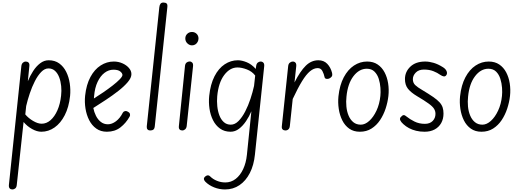

<svg xmlns="http://www.w3.org/2000/svg" viewBox="-20 -1024 4100 1507"><path d="M76.5 463Q64 463 56 454.5Q48 446 50 426L147.5 -504.5Q149.5 -523 159.8 -532Q170 -541 181.5 -541Q195.5 -541 204 -532.8Q212.5 -524.5 210.5 -506L198.5 -386.5Q215.5 -428 239.8 -465.8Q264 -503.5 295 -527.2Q326 -551 362 -551Q411 -551 445 -526.2Q479 -501.5 499.5 -460.5Q520 -419.5 527.5 -369.8Q535 -320 530 -270Q520.5 -182.5 488.2 -119.8Q456 -57 408.2 -23.5Q360.5 10 304.5 10Q270 10 231.5 -11.5Q193 -33 165 -66.5L111.5 428.5Q109.5 447 99.5 455Q89.5 463 76.5 463ZM178.5 -126Q202.5 -97 239.5 -75Q276.5 -53 307 -53Q345 -53 376.8 -80.8Q408.5 -108.5 430.5 -158Q452.5 -207.5 459.5 -273Q464 -310.5 460.2 -348.2Q456.5 -386 444.5 -417.5Q432.5 -449 411.5 -468Q390.5 -487 360.5 -487Q330.5 -487 303.5 -459.2Q276.5 -431.5 253.8 -387Q231 -342.5 213.8 -291Q196.5 -239.5 185.5 -192Z M819 10Q770.5 10 735.8 -14.8Q701 -39.5 680 -80.8Q659 -122 651 -172Q643 -222 648 -272Q657.5 -360 689.8 -419.8Q722 -479.5 770 -510.2Q818 -541 873.5 -541Q909.5 -541 941 -527Q972.5 -513 992 -490.5Q1011.5 -468 1011.5 -442Q1011.5 -413.5 982.8 -379.5Q954 -345.5 908.5 -310Q863 -274.5 811 -240.2Q759 -206 712.5 -176.5Q718.5 -144.5 733.2 -115Q748 -85.5 771.5 -67Q795 -48.5 827 -48.5Q858.5 -48.5 890.2 -72.2Q922 -96 944 -139.5Q949 -149 960.5 -151.8Q972 -154.5 984.5 -147Q997 -140.5 1000 -129.5Q1003 -118.5 997.5 -109Q969 -58 925.2 -24Q881.5 10 819 10ZM717 -251Q752.5 -273 791.5 -299.8Q830.5 -326.5 864.5 -353Q898.5 -379.5 919.8 -401.5Q941 -423.5 941 -435.5Q941 -449 924 -463Q907 -477 870.5 -477Q833 -477 800.5 -452.5Q768 -428 746 -381.5Q724 -335 718.5 -269Z M1158 0Q1145.5 0 1138 -8.2Q1130.5 -16.5 1132 -32L1230.5 -967.5Q1232.5 -985.5 1240 -994.8Q1247.5 -1004 1262 -1004Q1279 -1004 1287.5 -996.8Q1296 -989.5 1293.5 -968L1195 -34Q1193 -14 1184 -7Q1175 0 1158 0Z M1411.5 0Q1397.5 0 1389.8 -8Q1382 -16 1384 -34.5L1432 -506.5Q1434 -524.5 1444.5 -533Q1455 -541.5 1469 -541.5Q1480.5 -541.5 1489 -532.5Q1497.5 -523.5 1495 -502.5L1445.5 -36Q1443.5 -18 1433.2 -9Q1423 0 1411.5 0ZM1434.5 -722Q1434.5 -744 1449.8 -758.5Q1465 -773 1487 -773Q1508 -773 1523 -758.8Q1538 -744.5 1538 -722Q1538 -707.5 1531.2 -695Q1524.5 -682.5 1513 -675.2Q1501.5 -668 1487 -668Q1467 -668 1450.8 -683.5Q1434.5 -699 1434.5 -722Z M1790 10Q1741.5 10 1707 -14.8Q1672.5 -39.5 1652 -80.5Q1631.5 -121.5 1624.2 -171.2Q1617 -221 1622 -271Q1631.5 -362.5 1663.5 -425Q1695.5 -487.5 1743.5 -519.2Q1791.5 -551 1847 -551Q1878 -551 1916.2 -535.5Q1954.5 -520 1987.5 -483L1990.5 -506Q1993 -524 2003.2 -532.5Q2013.5 -541 2026 -541Q2038.5 -541 2047.2 -532Q2056 -523 2053.5 -502L1981 189Q1972.5 272.5 1941 334Q1909.5 395.5 1859.8 429.2Q1810 463 1746 463Q1702 463 1661 446.8Q1620 430.5 1592.5 403Q1579.5 389 1580.5 378Q1581.5 367 1597 357Q1605 351.5 1613.8 352.2Q1622.5 353 1630.5 361.5Q1651.5 382.5 1682.8 395.2Q1714 408 1748.5 408Q1794 408 1829.8 380.2Q1865.5 352.5 1888.5 303.5Q1911.5 254.5 1918 191L1953 -150.5Q1936 -110 1911.2 -73.2Q1886.5 -36.5 1856 -13.2Q1825.5 10 1790 10ZM1685 -269Q1681.5 -230 1685.5 -190.5Q1689.5 -151 1702 -118.2Q1714.5 -85.5 1736.8 -65.5Q1759 -45.5 1791.5 -45.5Q1824 -45.5 1852.5 -74.5Q1881 -103.5 1904.8 -149.5Q1928.5 -195.5 1946 -248.5Q1963.5 -301.5 1974 -349.5L1983 -431Q1958.5 -463.5 1917.8 -479Q1877 -494.5 1844 -494.5Q1784.5 -494.5 1739.8 -435Q1695 -375.5 1685 -269Z M2220.5 0Q2207 0 2198.5 -8Q2190 -16 2192 -33L2242 -506Q2244 -523.5 2255 -532.2Q2266 -541 2278.5 -541Q2291 -541 2299.2 -532Q2307.5 -523 2305 -502L2291.5 -377Q2336 -465 2379.8 -508Q2423.5 -551 2479 -551Q2522 -551 2548.8 -522.8Q2575.5 -494.5 2586 -453Q2590.5 -433 2584.2 -424Q2578 -415 2566.5 -409Q2554.5 -402.5 2542.2 -405Q2530 -407.5 2528 -417Q2522.5 -443.5 2510.5 -466.5Q2498.5 -489.5 2473.5 -489.5Q2443 -489.5 2413 -464.5Q2383 -439.5 2350.2 -386Q2317.5 -332.5 2277.5 -247L2255 -35Q2254 -23 2249 -15.2Q2244 -7.5 2236.5 -3.8Q2229 0 2220.5 0Z M2804.5 10Q2755.5 10 2721.2 -14.2Q2687 -38.5 2666.8 -79Q2646.5 -119.5 2639 -169Q2631.5 -218.5 2636.5 -268.5Q2646 -356.5 2678.2 -417.2Q2710.5 -478 2758.2 -509.5Q2806 -541 2861.5 -541Q2910 -541 2944 -518Q2978 -495 2998.5 -456.2Q3019 -417.5 3026.5 -369.2Q3034 -321 3028.5 -270.5Q3023 -221.5 3006.8 -172Q2990.5 -122.5 2963 -81.2Q2935.5 -40 2896 -15Q2856.5 10 2804.5 10ZM2699.5 -266.5Q2695 -227 2698.8 -188Q2702.5 -149 2716 -116.8Q2729.5 -84.5 2753.2 -65Q2777 -45.5 2812 -45.5Q2845.5 -45.5 2878.2 -75Q2911 -104.5 2935 -155.5Q2959 -206.5 2965.5 -271Q2968.5 -298.5 2966 -334.8Q2963.5 -371 2952.8 -405.2Q2942 -439.5 2919.2 -462Q2896.5 -484.5 2859 -484.5Q2799 -484.5 2754.2 -426Q2709.5 -367.5 2699.5 -266.5Z M3312.5 10Q3276.5 10 3246 2.5Q3215.5 -5 3190.5 -18.2Q3165.5 -31.5 3146 -49.5Q3128 -65.5 3121.8 -79.5Q3115.5 -93.5 3125.5 -105Q3138.5 -120 3148.2 -120.5Q3158 -121 3172 -108.5Q3196.5 -88.5 3233 -70.2Q3269.5 -52 3315 -52Q3354 -52 3376 -74.5Q3398 -97 3398 -130.5Q3398 -152 3386.8 -170.2Q3375.5 -188.5 3344.2 -211.2Q3313 -234 3253 -269.5Q3206 -297.5 3182.2 -327.2Q3158.5 -357 3158.5 -403.5Q3158.5 -460.5 3200.8 -500.8Q3243 -541 3317.5 -541Q3348.5 -541 3383.5 -530.8Q3418.5 -520.5 3456.5 -496.5Q3477 -484 3484.8 -466.5Q3492.5 -449 3484 -435.5Q3476 -423 3463.8 -424.2Q3451.5 -425.5 3434 -437.5Q3414 -452.5 3382 -465.2Q3350 -478 3307.5 -478Q3266.5 -478 3243.5 -454.5Q3220.5 -431 3220.5 -402.5Q3220.5 -374 3239 -356.2Q3257.5 -338.5 3294 -317.5Q3346.5 -286 3379.5 -263.2Q3412.5 -240.5 3430 -221Q3447.5 -201.5 3454.2 -180.8Q3461 -160 3461 -133Q3461 -90.5 3443 -58.2Q3425 -26 3391.8 -8Q3358.5 10 3312.5 10Z M3759 10Q3710 10 3675.8 -14.2Q3641.5 -38.5 3621.2 -79Q3601 -119.5 3593.5 -169Q3586 -218.5 3591 -268.5Q3600.5 -356.5 3632.8 -417.2Q3665 -478 3712.8 -509.5Q3760.5 -541 3816 -541Q3864.5 -541 3898.5 -518Q3932.5 -495 3953 -456.2Q3973.5 -417.5 3981 -369.2Q3988.5 -321 3983 -270.5Q3977.5 -221.5 3961.2 -172Q3945 -122.5 3917.5 -81.2Q3890 -40 3850.5 -15Q3811 10 3759 10ZM3654 -266.5Q3649.5 -227 3653.2 -188Q3657 -149 3670.5 -116.8Q3684 -84.5 3707.8 -65Q3731.5 -45.5 3766.5 -45.5Q3800 -45.5 3832.8 -75Q3865.5 -104.5 3889.5 -155.5Q3913.5 -206.5 3920 -271Q3923 -298.5 3920.5 -334.8Q3918 -371 3907.2 -405.2Q3896.5 -439.5 3873.8 -462Q3851 -484.5 3813.5 -484.5Q3753.5 -484.5 3708.8 -426Q3664 -367.5 3654 -266.5Z"/></svg>

Font: Edu SA Hand
Style: Regular
Weight: 400
Designer: Tina and Corey Anderson, Eben Sorkin, Mirko Velimirovic
Foundry: Google for Education
Version: Version 2.000